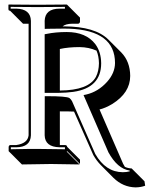

<svg xmlns="http://www.w3.org/2000/svg" viewBox="-20 -666 660 846"><path d="M553.7 -331.5Q553.7 -256.8 474.1 -207.5Q444.8 -189.9 418.5 -183.6L522.5 55.7Q526.9 63.5 530.3 69.3Q544.9 75.7 560.1 76.2L616.7 132.8L619.6 152.3Q601.6 159.2 577.6 159.7Q522 158.7 480 117.7L423.8 61Q404.8 41.5 391.1 17.1L306.2 -174.3Q286.6 -175.3 243.7 -175.3V-26.9H268.1Q271.5 -25.9 273.9 -24.4Q275.9 -21.5 275.9 -19L332.5 37.6V56.6L275.9 0L273.9 2L330.6 58.6Q329.6 58.6 204.6 56.6L76.7 58.6L20 2L18.1 0V-19Q19.5 -25.9 24.9 -26.9H51.8Q102.1 -34.2 106 -69.8V-561.5H81.5L24.9 -618.2Q21.5 -618.7 19 -620.1Q17.1 -623 17.1 -626V-645L19 -646Q20 -646 145 -645L273.9 -646L275.9 -645L332.5 -588.4V-569.3Q330.6 -562.5 324.7 -561.5H298.3Q269 -561 255.9 -549.8H263.2Q399.4 -549.3 457.5 -491.7L514.2 -435.1Q553.2 -395 553.7 -331.5ZM243.7 -267.1Q371.1 -268.1 402.8 -327.6Q415.5 -352.5 416 -387.2Q415.5 -418.9 405.3 -442.9Q371.6 -458 330.6 -458.5Q281.7 -458.5 243.7 -450.2ZM425.8 -387.2Q425.8 -278.8 302.7 -261.2Q273.9 -257.3 236.8 -256.8H176.8V-515.1L185.1 -516.6Q225.1 -524.9 273.9 -524.9Q358.9 -524.9 399.9 -471.7Q425.3 -437.5 425.8 -387.2ZM486.8 -388.2Q486.8 -531.7 285.2 -539.6Q273.9 -540 263.2 -540Q208.5 -540 187.5 -539.1L177.2 -538.6L176.8 -574.2Q178.7 -627.4 242.2 -627.9H266.1V-635.7Q177.2 -634.8 145 -634.8Q107.9 -634.8 26.9 -635.7V-627.9H51.8Q114.7 -626.5 116.2 -574.2V-69.8Q114.3 -17.6 51.8 -17.1H27.8V-8.3Q115.7 -10.3 147.9 -9.8Q182.1 -9.8 266.1 -8.3V-17.1H242.2Q178.2 -18.6 176.8 -69.8L177.2 -242.2H187Q272.9 -242.2 286.1 -233.9Q293 -228.5 297.4 -220.2L399.9 12.7Q445.8 92.3 521 92.8Q537.1 92.8 551.8 88.9L551.3 85.4Q497.6 78.1 457 3.9V3.4L348.1 -247.1L359.9 -249.5Q412.6 -261.7 452.1 -305.7Q486.3 -344.2 486.8 -388.2Z"/></svg>

Font: Linux Biolinum Shadow O
Style: Bold
Weight: 700
Designer: Philipp H. Poll
Foundry: Philipp H. Poll
Version: Version 0.9.2